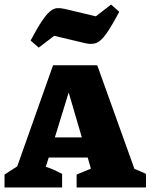

<svg xmlns="http://www.w3.org/2000/svg" viewBox="-39 -827 664 847"><path d="M554 -82Q567 -77 578.5 -72Q590 -67 605 -60V0H299V-57L362 -83L348 -132H176L163 -91Q183 -85 200.5 -77Q218 -69 235 -60V0H-19V-57L37 -93L195 -539H390ZM203 -221H322L264 -419ZM132 -617 96 -648Q125 -703 145.5 -733.5Q166 -764 182 -777Q198 -790 212.5 -791Q227 -792 245 -788L384 -755L451 -807L487 -775Q452 -709 429 -677Q406 -645 386 -637.5Q366 -630 339 -636L200 -669Z"/></svg>

Font: Piazzolla SC ExtraBold
Style: Regular
Weight: 800
Designer: Juan Pablo del Peral
Foundry: Huerta Tipografica
Version: Version 1.330